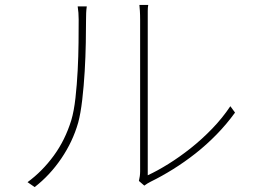

<svg xmlns="http://www.w3.org/2000/svg" viewBox="-20 -756 1040 781"><path d="M92 -15Q152 -59 198.5 -122.5Q245 -186 270 -267Q281 -304 287 -358Q293 -412 296 -470Q299 -528 299.5 -583Q300 -638 300 -677Q300 -691 299 -704Q298 -717 296 -730H333Q331 -716 330.5 -703.5Q330 -691 330 -677Q330 -638 329 -581.5Q328 -525 324.5 -465.5Q321 -406 314.5 -350Q308 -294 298 -257Q276 -180 229.5 -111.5Q183 -43 121 5ZM545 -20Q550 -40 550 -59V-674Q550 -697 549 -711.5Q548 -726 547 -736H583Q581 -726 581 -711.5Q581 -697 581 -674V-43Q620 -61 665 -89Q710 -117 755.5 -153Q801 -189 843 -232.5Q885 -276 917 -324L936 -298Q902 -251 861 -209Q820 -167 775.5 -132Q731 -97 684.5 -68Q638 -39 593 -17Q579 -10 567 -1Z"/></svg>

Font: SpoqaHanSansJP-Thin
Style: Regular
Weight: 250
Designer: [Source Han Sans]
Ryoko NISHIZUKA  (kana & ideographs); Paul D. Hunt (Latin, Greek & Cyrillic); Wenlong ZHANG  (bopomofo
Foundry: Spoqa (http://bi.spoqa.com)
Version: Version 1.002.20150607